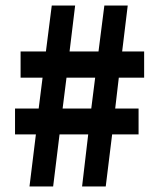

<svg xmlns="http://www.w3.org/2000/svg" viewBox="-20 -670 568 690"><path d="M86 0 109 -187H34V-280H119L133 -391H54V-485H145L166 -650H250L230 -485H334L355 -650H439L419 -485H498V-391H407L394 -280H478V-187H383L360 0H275L297 -187H194L171 0ZM205 -280H308L322 -391H219Z"/></svg>

Font: Mada
Style: Bold
Weight: 700
Designer: Khaled Hosny
Version: Version 1.5